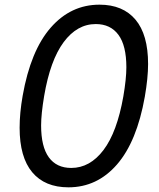

<svg xmlns="http://www.w3.org/2000/svg" viewBox="-20 -793 680 822"><path d="M64 -246Q64 -309 77 -383Q111 -576 197 -674.5Q283 -773 406 -773Q506 -773 560 -709Q614 -645 614 -519Q614 -460 600 -379Q566 -187 481 -89Q396 9 273 9Q172 9 118 -55.5Q64 -120 64 -246ZM508 -380Q521 -456 521 -505Q521 -598 487 -644Q453 -690 390 -690Q310 -690 252.5 -612.5Q195 -535 169 -382Q156 -304 156 -256Q156 -165 189 -119.5Q222 -74 285 -74Q365 -74 423 -150.5Q481 -227 508 -380Z"/></svg>

Font: Open Sauce One
Style: Italic
Weight: 400
Italic angle: -10°
Designer: Alfredo Marco Pradil
Foundry: Creative Sauce Fz LLC
Version: Version 1.477